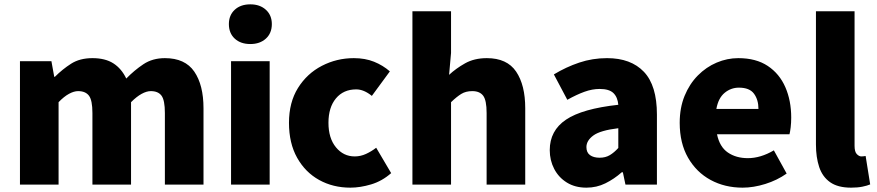

<svg xmlns="http://www.w3.org/2000/svg" viewBox="-20 -851 4041 885"><path d="M72 0V-569H217L230 -497H233Q268 -532 308 -557.5Q348 -583 406 -583Q465 -583 502.5 -559Q540 -535 562 -489Q599 -527 641 -555Q683 -583 740 -583Q833 -583 875.5 -521Q918 -459 918 -352V0H740V-330Q740 -389 724.5 -410Q709 -431 675 -431Q656 -431 633 -418.5Q610 -406 584 -380V0H406V-330Q406 -389 390 -410Q374 -431 340 -431Q321 -431 298 -418.5Q275 -406 250 -380V0Z M1045 0V-569H1223V0ZM1134 -648Q1089 -648 1062 -673Q1035 -698 1035 -740Q1035 -781 1062 -806Q1089 -831 1134 -831Q1178 -831 1205.5 -806Q1233 -781 1233 -740Q1233 -698 1205.5 -673Q1178 -648 1134 -648Z M1595 14Q1515 14 1451 -21.5Q1387 -57 1349.5 -124Q1312 -191 1312 -285Q1312 -379 1353.5 -445.5Q1395 -512 1463.5 -547.5Q1532 -583 1611 -583Q1663 -583 1704 -566.5Q1745 -550 1777 -522L1694 -409Q1657 -439 1622 -439Q1563 -439 1528.5 -397.5Q1494 -356 1494 -285Q1494 -214 1528.5 -172Q1563 -130 1615 -130Q1642 -130 1667 -141.5Q1692 -153 1714 -170L1783 -53Q1741 -16 1690.5 -1Q1640 14 1595 14Z M1881 0V-799H2059V-607L2050 -506Q2081 -535 2123.5 -559Q2166 -583 2224 -583Q2317 -583 2359 -521Q2401 -459 2401 -352V0H2223V-330Q2223 -389 2207 -410Q2191 -431 2157 -431Q2127 -431 2106 -418Q2085 -405 2059 -380V0Z M2683 14Q2631 14 2593 -9.5Q2555 -33 2534.5 -72.5Q2514 -112 2514 -159Q2514 -249 2589 -299.5Q2664 -350 2830 -368Q2827 -403 2807.5 -422Q2788 -441 2744 -441Q2710 -441 2674 -428Q2638 -415 2595 -391L2533 -508Q2589 -542 2650 -562.5Q2711 -583 2778 -583Q2888 -583 2948 -520Q3008 -457 3008 -323V0H2863L2851 -57H2846Q2811 -26 2770.5 -6Q2730 14 2683 14ZM2744 -124Q2771 -124 2791 -136Q2811 -148 2830 -169V-260Q2747 -250 2715 -226.5Q2683 -203 2683 -173Q2683 -148 2699.5 -136Q2716 -124 2744 -124Z M3403 14Q3321 14 3255.5 -21.5Q3190 -57 3151.5 -124Q3113 -191 3113 -285Q3113 -354 3135.5 -409Q3158 -464 3196.5 -503Q3235 -542 3283.5 -562.5Q3332 -583 3383 -583Q3465 -583 3519 -547Q3573 -511 3600 -449Q3627 -387 3627 -309Q3627 -285 3624.5 -264Q3622 -243 3619 -232H3285Q3297 -174 3335 -148Q3373 -122 3427 -122Q3486 -122 3547 -158L3606 -51Q3562 -20 3507.5 -3Q3453 14 3403 14ZM3282 -349H3476Q3476 -391 3455.5 -419Q3435 -447 3386 -447Q3349 -447 3320 -423Q3291 -399 3282 -349Z M3903 14Q3842 14 3806.5 -11Q3771 -36 3756 -81Q3741 -126 3741 -185V-799H3919V-179Q3919 -151 3929.5 -140.5Q3940 -130 3950 -130Q3955 -130 3959 -130.5Q3963 -131 3970 -132L3991 -1Q3977 5 3955 9.5Q3933 14 3903 14Z"/></svg>

Font: Source Han Sans SC Heavy
Style: Regular
Weight: 900
Designer: Ryoko NISHIZUKA Ë•øÂ°öÊ∂ºÂ≠ê (kana, bopomofo & ideographs); Paul D. Hunt (Latin, Greek & Cyrillic); Sandoll Communicatio
Foundry: Adobe
Version: Version 2.004;hotconv 1.0.118;makeotfexe 2.5.65603